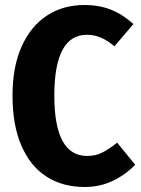

<svg xmlns="http://www.w3.org/2000/svg" viewBox="-20 -730 564 767"><path d="M513 -634 437 -545Q410 -568 383.5 -579.5Q357 -591 327 -591Q197 -591 197 -348Q197 -107 328 -107Q362 -107 388.5 -120.5Q415 -134 448 -160L520 -72Q483 -33 431.5 -8Q380 17 318 17Q231 17 166.5 -24Q102 -65 66 -147Q30 -229 30 -348Q30 -464 67 -545.5Q104 -627 168.5 -668.5Q233 -710 317 -710Q377 -710 424 -691Q471 -672 513 -634Z"/></svg>

Font: Fira Sans Condensed
Style: Bold
Weight: 700
Width: 3
Designer: bBox Type GmbH & Carrois Corporate GbR & Edenspiekermann AG
Foundry: bBox Type GmbH & Carrois Corporate GbR & Edenspiekermann AG
Version: Version 4.301